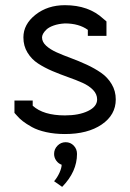

<svg xmlns="http://www.w3.org/2000/svg" viewBox="-20 -502 504 745"><path d="M189.9 201.2Q202.6 186.5 210.9 168Q219.2 149.4 219.2 137.2Q206.5 132.8 198.2 121.1Q189.9 109.4 189.9 95.2Q189.9 76.7 203.1 63.2Q216.3 49.8 234.9 49.8Q253.4 49.8 266.1 63Q278.8 76.2 278.8 95.2Q278.8 164.1 221.2 223.1ZM320.8 -386.2Q286.1 -411.1 231.9 -411.1Q207 -409.7 188.5 -403.1Q169.9 -396.5 160.6 -387.7Q151.4 -378.9 147.2 -371.1Q143.1 -363.3 143.1 -356.9Q143.1 -339.4 158.9 -324.7Q174.8 -310.1 200 -298.8Q225.1 -287.6 255.6 -276.4Q286.1 -265.1 316.7 -251Q347.2 -236.8 372.3 -219.5Q397.5 -202.1 413.3 -175.5Q429.2 -148.9 429.2 -116.2Q429.2 -56.2 374.8 -19Q320.3 18.1 231.9 18.1Q192.4 18.1 159.2 10.7Q126 3.4 103.8 -9Q81.5 -21.5 68.1 -32Q54.7 -42.5 44.9 -54.2L36.1 -64V-111.8H106.9V-91.8Q148.4 -54.2 231.9 -54.2Q286.1 -54.2 321.5 -71.3Q356.9 -88.4 356.9 -116.2Q356.9 -136.7 341.1 -153.1Q325.2 -169.4 300 -180.7Q274.9 -191.9 244.4 -202.6Q213.9 -213.4 183.3 -226.3Q152.8 -239.3 127.7 -255.6Q102.5 -272 86.7 -297.9Q70.8 -323.7 70.8 -356.9Q70.8 -407.7 117.7 -444.8Q164.6 -481.9 231.9 -481.9Q324.2 -481.9 380.9 -429.2L393.1 -418.9V-362.8H320.8Z"/></svg>

Font: Rawengulk
Style: Bold
Weight: 700
Version: Version 0.92